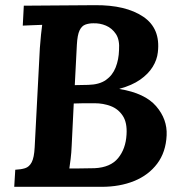

<svg xmlns="http://www.w3.org/2000/svg" viewBox="-20 -722 699 742"><path d="M347 -702Q466 -703 533.5 -657.5Q601 -612 590 -520Q587 -491 570 -463.5Q553 -436 521.5 -414Q490 -392 442 -379V-378Q540 -362 583.5 -311.5Q627 -261 624 -199Q621 -134 587.5 -89.5Q554 -45 498.5 -22.5Q443 0 373 0H35L39 -66Q61 -67 77 -72Q93 -77 102.5 -95Q112 -113 114 -153L134 -536Q136 -563 138.5 -588Q141 -613 143 -626Q127 -625 103 -624.5Q79 -624 68 -623L72 -700Q141 -701 209.5 -701Q278 -701 347 -702ZM346 -323Q321 -323 303 -323Q285 -323 265 -322L257 -159Q256 -132 253 -108Q250 -84 248 -71Q266 -71 282 -71Q298 -71 314 -71.5Q330 -72 346 -72Q407 -75 436.5 -111Q466 -147 469 -202Q472 -248 454.5 -274.5Q437 -301 408 -312Q379 -323 346 -323ZM340 -632Q324 -632 310 -627Q296 -622 287.5 -604.5Q279 -587 277 -548L269 -393Q282 -393 295 -393.5Q308 -394 321 -394Q364 -395 389.5 -413Q415 -431 427 -461.5Q439 -492 440 -528Q443 -568 428 -590.5Q413 -613 389.5 -623Q366 -633 340 -632Z"/></svg>

Font: Lora
Style: Bold Italic
Weight: 700
Italic angle: -3°
Designer: Olga Karpushina, Alexei Vanyashin (Cyrillic)
Foundry: Cyreal
Version: Version 3.004